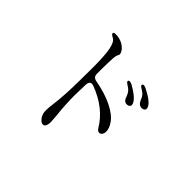

<svg xmlns="http://www.w3.org/2000/svg" viewBox="-164 -1050 1329 1329"><g transform="rotate(45 500.0 -385.5)"><path d="M380 14Q361 14 343 -10.5Q325 -35 325 -69Q325 -95 330 -133Q344 -231 345 -391L346 -511Q346 -628 335 -683Q324 -739 299 -752Q287 -758 280.5 -764Q274 -770 274 -775Q274 -785 296 -785Q307 -785 313 -784Q344 -780 366.5 -766.5Q389 -753 401 -736Q413 -719 413 -706Q413 -701 410 -696Q401 -683 399 -651Q397 -619 396 -546V-499Q396 -466 429 -460Q529 -442 600 -407Q671 -372 700 -329Q725 -293 725 -262Q725 -244 716.5 -232.5Q708 -221 696 -221Q681 -221 669 -240Q596 -363 436 -423Q428 -426 421 -426Q410 -426 403 -417.5Q396 -409 395 -394L394 -350L392 -283Q393 -181 403 -97Q407 -47 407 -37Q407 -22 404 -11Q398 14 380 14ZM738 -588Q732 -605 721.5 -618Q711 -631 681 -649Q670 -655 670 -663Q670 -673 683 -673Q691 -673 703 -667Q760 -639 785.5 -615Q811 -591 811 -573Q811 -562 803 -556Q795 -550 783 -550Q764 -550 751 -565Q745 -572 738 -588ZM652 -534Q645 -553 634.5 -566.5Q624 -580 593 -599Q582 -607 582 -614Q582 -618 585.5 -620.5Q589 -623 595 -623Q603 -623 616 -617Q671 -586 695.5 -561Q720 -536 720 -518Q720 -507 712 -501Q704 -495 693 -495Q672 -495 662 -511Q656 -521 652 -534Z"/></g></svg>

Font: Hina Mincho
Style: Regular
Weight: 400
Designer: satsuyako
Foundry: satsuyako
Version: Version 1.100